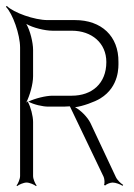

<svg xmlns="http://www.w3.org/2000/svg" viewBox="-37 -618 452 650"><path d="M-17 -595C6 -572 31 -501 31 -457V-22C31 -12 24 4 19 10L21 12C27 7 43 0 53 0C63 0 79 7 85 12L87 10C82 4 75 -12 75 -22V-205C75 -225 67 -256 57 -274C55 -273 54 -272 52 -271C64 -295 75 -333 75 -360V-449C75 -474 65 -515 52 -537C74 -524 115 -514 141 -514H206C274 -514 323 -472 323 -408C323 -335 274 -294 206 -294H141C118 -294 82 -285 59 -274C77 -264 107 -257 127 -257H179C185 -257 192 -258 198 -258H199C200 -257 201 -256 201 -255L314 -19C317 -12 318 4 315 8L319 10C322 6 336 0 344 0C355 0 370 6 378 11L380 8C372 3 360 -8 355 -19L269 -202C259 -222 236 -245 217 -255C242 -258 284 -273 303 -285C368 -325 364 -394 364 -408C365 -496 306 -550 217 -550H124C80 -550 9 -575 -14 -598ZM56 -276C56 -275 57 -275 57 -274H59C58 -275 57 -275 56 -276Z"/></svg>

Font: Armata Saber
Style: Rg
Weight: 400
Designer: Jasper
Foundry: Cannot Into Space Fonts
Version: Version 0.970